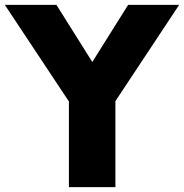

<svg xmlns="http://www.w3.org/2000/svg" viewBox="-41 -770 758 790"><path d="M696.2 -750 433.8 -353.8V0H242.5V-352.5L-21.2 -750H191.2L338.8 -515L486.2 -750Z"/></svg>

Font: Now Black
Style: Regular
Weight: 900
Designer: Alfredo Marco Pradil
Foundry: Alfredo Marco Pradil
Version: Version 1.002;PS 001.002;hotconv 1.0.88;makeotf.lib2.5.64775